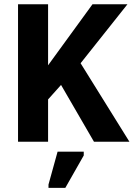

<svg xmlns="http://www.w3.org/2000/svg" viewBox="-20 -679 640 920"><path d="M430.2 0 272.5 -272 210.4 -202.6V0H66.4V-658.7H210.4V-366.2L423.3 -658.7H590.8L366.2 -376L600.1 0ZM212.4 221.2V205.1L255.9 47.9H381.3V65.9L293 221.2Z"/></svg>

Font: Cousine
Style: Bold
Weight: 700
Monospace: yes
Designer: Steve Matteson
Foundry: Ascender Corporation
Version: Version 1.20